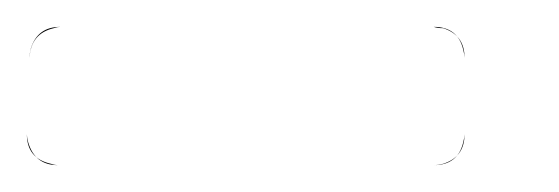

<svg xmlns="http://www.w3.org/2000/svg" viewBox="-20 -10 416 143"><path d="M280 56V67H47V56ZM0 89Q0 89 0 90Q0 108 18 112Q21 113 23 113H303Q321 113 325 96Q326 92 326 90V33Q326 16 310 11Q306 11 303 10H25Q8 10 3 26Q2 30 2 33ZM25 10H303Q321 10 325 27Q326 31 326 33V90Q326 107 310 112Q306 113 303 113H23Q6 113 1 96Q0 92 0 90V89L2 33Q3 15 20 11Q23 10 25 10ZM47 56V67H280V56Z"/></svg>

Font: Santa Chrismast Display
Style: Regular
Weight: 400
Designer: MUHAMMAD YONI
Version: Version 001.000